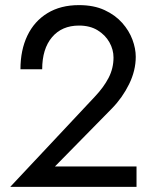

<svg xmlns="http://www.w3.org/2000/svg" viewBox="-20 -731 609 751"><path d="M20 0 351 -353Q386 -390 405 -427Q424 -464 424 -506Q424 -537 408 -565.5Q392 -594 362 -612.5Q332 -631 289 -631Q222 -631 183.5 -585.5Q145 -540 145 -460H60Q60 -535 87 -591.5Q114 -648 165.5 -679.5Q217 -711 289 -711Q347 -711 389 -691.5Q431 -672 458 -641.5Q485 -611 498 -576Q511 -541 511 -509Q511 -455 485 -402Q459 -349 418 -307L195 -80H514V0Z"/></svg>

Font: Von Book
Style: Regular
Weight: 400
Version: Version 4.000; ttfautohint (v1.8.4.7-5d5b)